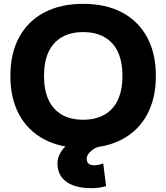

<svg xmlns="http://www.w3.org/2000/svg" viewBox="-20 -760 865 999"><path d="M456 219Q371 219 325 185.5Q279 152 279 90Q279 67 289 45.5Q299 24 319 3Q339 -18 371 -39L497 3Q475 9 460.5 20Q446 31 438.5 43Q431 55 431 66Q431 100 471 100Q494 100 517 90L532 208Q499 219 456 219ZM413 10Q295 10 210 -35Q125 -80 79.5 -164Q34 -248 34 -365Q34 -482 79.5 -566Q125 -650 210 -695Q295 -740 413 -740Q531 -740 615.5 -695Q700 -650 745.5 -566Q791 -482 791 -365Q791 -248 745.5 -164Q700 -80 615.5 -35Q531 10 413 10ZM413 -137Q478 -137 524 -163.5Q570 -190 593.5 -240.5Q617 -291 617 -365Q617 -439 593.5 -489.5Q570 -540 524 -566.5Q478 -593 413 -593Q347 -593 301.5 -566.5Q256 -540 232.5 -489.5Q209 -439 209 -365Q209 -291 232.5 -240.5Q256 -190 301.5 -163.5Q347 -137 413 -137Z"/></svg>

Font: M PLUS 2 ExtraBold
Style: Regular
Weight: 800
Version: Version 1.001